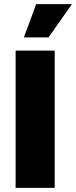

<svg xmlns="http://www.w3.org/2000/svg" viewBox="-20 -914 370 934"><path d="M56 0V-668H246V0ZM96 -732 156 -894H330L216 -732Z"/></svg>

Font: Gantari Black
Style: Regular
Weight: 900
Version: Version 1.000